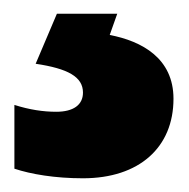

<svg xmlns="http://www.w3.org/2000/svg" viewBox="-20 -20 275 280"><path d="M233 124C233 65 187 40 140 31L151 0H63L32 73C79 80 101 92 101 115C101 133 87 143 62 143C43 143 23 140 1 133V226C25 234 60 240 101 240C183 240 233 195 233 124Z"/></svg>

Font: Noto Sans Khmer SemiCondensed Black
Style: Regular
Weight: 900
Width: 4
Designer: Danh Hong and the Monotype Design Team
Foundry: Monotype Imaging Inc.
Version: Version 2.004